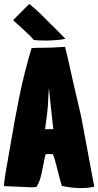

<svg xmlns="http://www.w3.org/2000/svg" viewBox="-28 -950 501 980"><path d="M239 -819V-820L259 -800L279 -779Q306 -752 306 -752Q291 -748 261.5 -745.5Q232 -743 204 -743Q165 -743 144 -746Q133 -762 83 -807L76 -813H77Q54 -832 39 -847L121 -930Q148 -909 180 -878Q212 -847 239 -819ZM384 10Q340 10 288 -1Q281 -20 266 -81Q251 -143 242 -163L222 -164L205 -163Q201 -151 192 -104Q185 -65 178 -40.5Q171 -16 158 4Q148 6 128 6Q119 6 89 4Q2 0 -8 0Q-8 -5 -6 -23.5Q-4 -42 0 -65L22 -191Q48 -346 71.5 -461Q95 -576 133 -704Q147 -706 171 -706H177Q242 -706 304 -711Q316 -664 326 -618.5Q336 -573 344 -537Q376 -398 387 -352L453 3Q421 10 384 10ZM223 -491 222 -501Q222 -501 220 -477Q217 -402 211 -358L202 -291H244Q222 -491 223 -491Z"/></svg>

Font: Londrina Solid Black
Style: Regular
Weight: 900
Designer: Marcelo Magalhaes
Foundry: Marcelo Magalhães
Version: Version 1.002